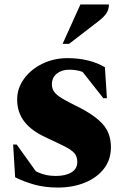

<svg xmlns="http://www.w3.org/2000/svg" viewBox="-20 -832 562 862"><path d="M240 10Q182 10 135 -3Q88 -16 48 -36L39 -183H55L141 -63Q182 -42 230 -42Q274 -42 300.5 -58Q327 -74 327 -105Q327 -128 315 -143Q303 -158 271.5 -174Q240 -190 182 -217Q121 -245 89 -286.5Q57 -328 57 -385Q57 -436 88 -478.5Q119 -521 170.5 -546Q222 -571 283 -571Q332 -571 375 -560.5Q418 -550 451 -530L460 -391H444L351 -509Q326 -519 290 -519Q257 -519 235 -501.5Q213 -484 213 -453Q213 -434 223.5 -419.5Q234 -405 259 -390Q284 -375 327 -354Q404 -316 441 -275Q478 -234 478 -171Q478 -115 446.5 -74.5Q415 -34 361 -12Q307 10 240 10ZM112 -84Q117 -79 122 -75ZM261 -635 341 -812H469Q469 -791 459 -774.5Q449 -758 425 -739L290 -635Z"/></svg>

Font: Spectral SC ExtraBold
Style: Regular
Weight: 800
Designer: Jean-Baptiste Levee
Foundry: Production Type
Version: Version 2.001